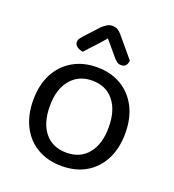

<svg xmlns="http://www.w3.org/2000/svg" viewBox="-127 -779 808 892"><g transform="rotate(20 276.5 -333.5)"><path d="M504 -231Q504 -157 476 -102Q448 -47 397 -17Q346 13 277 13Q208 13 156.5 -17Q105 -47 77 -102Q49 -157 49 -231Q49 -306 77.5 -360.5Q106 -415 157.5 -445Q209 -475 277 -475Q345 -475 396 -445Q447 -415 475.5 -360.5Q504 -306 504 -231ZM277 -409Q210 -409 170.5 -361.5Q131 -314 131 -231Q131 -147 169.5 -100Q208 -53 277 -53Q345 -53 383.5 -100.5Q422 -148 422 -231Q422 -314 383.5 -361.5Q345 -409 277 -409ZM342 -541 277 -618Q254 -590 231.5 -566.5Q209 -543 189 -520Q171 -522 159 -531Q147 -540 147 -553Q147 -564 153.5 -572.5Q160 -581 169 -591L230 -657Q243 -668 253.5 -674Q264 -680 277 -680Q293 -680 303.5 -674Q314 -668 324 -656L408 -556Q408 -543 400.5 -532.5Q393 -522 377 -522Q365 -522 357.5 -527.5Q350 -533 342 -541Z"/></g></svg>

Font: Baloo Bhaina 2
Style: Regular
Weight: 400
Designer: Yesha Goshar, Manish Minz, Shuchita Grover and Ek Type
Foundry: Ek Type
Version: Version 1.700